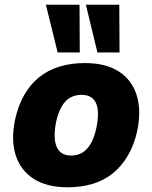

<svg xmlns="http://www.w3.org/2000/svg" viewBox="-20 -785 648 816"><path d="M267 11Q179 11 123 -25Q67 -61 46.5 -126Q26 -191 44 -276Q57 -336 83 -381.5Q109 -427 146.5 -457Q184 -487 233 -502Q282 -517 341 -517Q429 -517 484.5 -481.5Q540 -446 560.5 -381.5Q581 -317 564 -232Q551 -171 524.5 -125.5Q498 -80 461 -49.5Q424 -19 375 -4Q326 11 267 11ZM282 -124Q310 -124 330.5 -136.5Q351 -149 366 -175Q381 -201 390 -243Q404 -314 387.5 -348Q371 -382 326 -382Q299 -382 278 -370Q257 -358 242 -332Q227 -306 218 -265Q205 -195 221.5 -159.5Q238 -124 282 -124ZM394 -562 345 -765H487L488 -562ZM225 -562 175 -765H318L319 -562Z"/></svg>

Font: Nunito Sans 7pt SemiCondensed Black
Style: Italic
Weight: 900
Width: 4
Italic angle: -9°
Designer: Vernon Adams
Foundry: Vernon Adams
Version: Version 3.101;gftools[0.9.27]